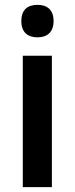

<svg xmlns="http://www.w3.org/2000/svg" viewBox="-20 -772 308 792"><path d="M135 -752C95 -752 68 -733 68 -685C68 -638 95 -618 135 -618C173 -618 201 -638 201 -685C201 -732 174 -752 135 -752ZM194 -542H74V0H194Z"/></svg>

Font: Noto Sans Kannada SemiCondensed SemiBold
Style: Regular
Weight: 600
Width: 4
Designer: Jelle Bosma - Monotype Design Team
Foundry: Monotype Imaging Inc.
Version: Version 2.005